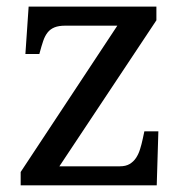

<svg xmlns="http://www.w3.org/2000/svg" viewBox="-20 -556 551 576"><path d="M339.8 -57.1Q357.4 -57.1 368.9 -64Q380.4 -70.8 387.9 -82Q395.5 -93.3 400.1 -108.2Q404.8 -123 408.2 -139.2L413.1 -162.1H455.1L450.2 0H42V-40L332 -479H175.8Q156.2 -479 143.6 -473.9Q130.9 -468.8 122.8 -458.5Q114.7 -448.2 109.6 -433.1Q104.5 -418 99.1 -397.9L98.1 -394H56.2L65.9 -536.1H449.2V-495.1L158.2 -57.1Z"/></svg>

Font: Droid Serif
Style: Regular
Weight: 400
Version: Version 1.00 build 112